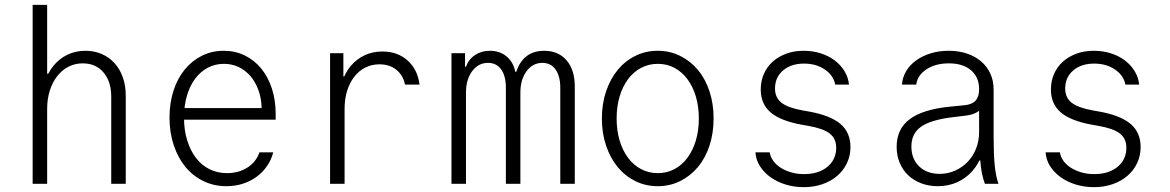

<svg xmlns="http://www.w3.org/2000/svg" viewBox="-20 -760 4840 794"><path d="M115 0H175V-310Q175 -351 186 -385.5Q197 -420 216.5 -445Q236 -470 263 -484Q290 -498 322 -498Q376 -498 408 -460.5Q440 -423 440 -360V0H500V-365Q500 -406 488 -440Q476 -474 454 -498.5Q432 -523 401 -536.5Q370 -550 333 -550Q293 -550 259.5 -534Q226 -518 202 -489Q178 -460 164.5 -419.5Q151 -379 151 -330L183 -455H175V-740H115Z M722 -265H1120V-289Q1120 -347 1104 -395Q1088 -443 1059.5 -477.5Q1031 -512 991.5 -531Q952 -550 905 -550Q856 -550 815 -529.5Q774 -509 744 -472.5Q714 -436 697.5 -385Q681 -334 681 -274Q681 -212 698.5 -159.5Q716 -107 747 -69.5Q778 -32 821.5 -11Q865 10 916 10Q952 10 983.5 0Q1015 -10 1040.5 -28.5Q1066 -47 1084 -73Q1102 -99 1110 -130H1053Q1039 -90 1003 -67Q967 -44 919 -44Q879 -44 846 -60.5Q813 -77 790 -107.5Q767 -138 754 -180Q741 -222 741 -273Q741 -323 753 -364Q765 -405 787 -434.5Q809 -464 839.5 -480Q870 -496 906 -496Q939 -496 966.5 -483Q994 -470 1015 -446Q1036 -422 1048.5 -388Q1061 -354 1062 -313H722Z M1405 0V-310Q1405 -351 1415.5 -384.5Q1426 -418 1445 -442.5Q1464 -467 1490.5 -480.5Q1517 -494 1549 -494Q1591 -494 1619 -471.5Q1647 -449 1655 -410H1715Q1707 -473 1665.5 -510Q1624 -547 1561 -547Q1521 -547 1488 -531.5Q1455 -516 1431.5 -488.5Q1408 -461 1395 -422Q1382 -383 1382 -336L1408 -444H1400V-540H1345V0Z M1847 0H1907V-377Q1907 -431 1932.5 -465.5Q1958 -500 1998 -500Q2033 -500 2052.5 -473Q2072 -446 2072 -397V0H2132V-377Q2132 -431 2157.5 -465.5Q2183 -500 2223 -500Q2258 -500 2277.5 -472.5Q2297 -445 2297 -397V0H2357V-402Q2357 -471 2323 -510.5Q2289 -550 2230 -550Q2187 -550 2158 -528Q2129 -506 2115 -463H2111Q2103 -503 2075 -526.5Q2047 -550 2006 -550Q1971 -550 1944.5 -532.5Q1918 -515 1907 -484H1903V-540H1847Z M2700 10Q2750 10 2792.5 -11Q2835 -32 2866 -69Q2897 -106 2914 -157.5Q2931 -209 2931 -270Q2931 -331 2914 -382.5Q2897 -434 2866 -471Q2835 -508 2792.5 -529Q2750 -550 2700 -550Q2650 -550 2607.5 -529Q2565 -508 2534.5 -471Q2504 -434 2486.5 -382.5Q2469 -331 2469 -270Q2469 -209 2486.5 -157.5Q2504 -106 2534.5 -69Q2565 -32 2607.5 -11Q2650 10 2700 10ZM2700 -44Q2663 -44 2631.5 -60.5Q2600 -77 2577.5 -107Q2555 -137 2542.5 -178.5Q2530 -220 2530 -270Q2530 -320 2542.5 -361.5Q2555 -403 2577.5 -433Q2600 -463 2631.5 -479.5Q2663 -496 2700 -496Q2738 -496 2769 -479.5Q2800 -463 2822.5 -433Q2845 -403 2857.5 -361.5Q2870 -320 2870 -270Q2870 -220 2857.5 -178.5Q2845 -137 2822.5 -107Q2800 -77 2769 -60.5Q2738 -44 2700 -44Z M3104 -130Q3106 -99 3122.5 -73Q3139 -47 3166 -27.5Q3193 -8 3228.5 3Q3264 14 3304 14Q3346 14 3381.5 1.5Q3417 -11 3442.5 -33Q3468 -55 3482.5 -85.5Q3497 -116 3497 -152Q3497 -212 3455.5 -247.5Q3414 -283 3324 -299L3301 -303Q3239 -314 3212 -335Q3185 -356 3185 -394Q3185 -440 3218 -468.5Q3251 -497 3305 -497Q3355 -497 3391 -472.5Q3427 -448 3434 -410H3491Q3488 -440 3472.5 -465.5Q3457 -491 3432 -510Q3407 -529 3374 -539.5Q3341 -550 3303 -550Q3264 -550 3231.5 -538Q3199 -526 3175.5 -505Q3152 -484 3139 -454.5Q3126 -425 3126 -390Q3126 -330 3167 -295Q3208 -260 3297 -244L3320 -240Q3384 -229 3411 -208Q3438 -187 3438 -149Q3438 -100 3401.5 -70Q3365 -40 3305 -40Q3277 -40 3252.5 -47Q3228 -54 3209 -66Q3190 -78 3178 -94.5Q3166 -111 3163 -130Z M4029 -391Q4029 -360 4014.5 -344Q4000 -328 3970 -325L3909 -319Q3797 -308 3742.5 -267.5Q3688 -227 3688 -153Q3688 -117 3700.5 -87Q3713 -57 3735.5 -35.5Q3758 -14 3789.5 -2Q3821 10 3858 10Q3902 10 3938.5 -6.5Q3975 -23 4001 -52.5Q4027 -82 4041.5 -123Q4056 -164 4056 -214L4004 -96H4034Q4036 -65 4041 -41.5Q4046 -18 4053 0H4109Q4098 -31 4093.5 -77.5Q4089 -124 4089 -193V-390Q4089 -426 4075.5 -455.5Q4062 -485 4037.5 -506Q4013 -527 3979 -538.5Q3945 -550 3903 -550Q3863 -550 3829 -539.5Q3795 -529 3769 -510.5Q3743 -492 3727.5 -466Q3712 -440 3710 -410H3769Q3774 -449 3811.5 -473.5Q3849 -498 3904 -498Q3962 -498 3995.5 -469.5Q4029 -441 4029 -391ZM4029 -327V-214Q4029 -177 4016.5 -145.5Q4004 -114 3982 -91Q3960 -68 3930 -54.5Q3900 -41 3866 -41Q3813 -41 3781 -72Q3749 -103 3749 -154Q3749 -208 3789 -236Q3829 -264 3917 -275L3975 -282Q4014 -287 4033 -306Q4052 -325 4052 -365Z M4304 -130Q4306 -99 4322.5 -73Q4339 -47 4366 -27.5Q4393 -8 4428.5 3Q4464 14 4504 14Q4546 14 4581.5 1.5Q4617 -11 4642.5 -33Q4668 -55 4682.5 -85.5Q4697 -116 4697 -152Q4697 -212 4655.5 -247.5Q4614 -283 4524 -299L4501 -303Q4439 -314 4412 -335Q4385 -356 4385 -394Q4385 -440 4418 -468.5Q4451 -497 4505 -497Q4555 -497 4591 -472.5Q4627 -448 4634 -410H4691Q4688 -440 4672.5 -465.5Q4657 -491 4632 -510Q4607 -529 4574 -539.5Q4541 -550 4503 -550Q4464 -550 4431.5 -538Q4399 -526 4375.5 -505Q4352 -484 4339 -454.5Q4326 -425 4326 -390Q4326 -330 4367 -295Q4408 -260 4497 -244L4520 -240Q4584 -229 4611 -208Q4638 -187 4638 -149Q4638 -100 4601.5 -70Q4565 -40 4505 -40Q4477 -40 4452.5 -47Q4428 -54 4409 -66Q4390 -78 4378 -94.5Q4366 -111 4363 -130Z"/></svg>

Font: CommitMonoV142 ExtLt
Style: Regular
Weight: 200
Monospace: yes
Designer: Eigil Nikolajsen
Foundry: Eigil Nikolajsen
Version: Version 1.142